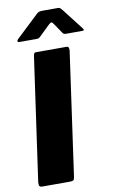

<svg xmlns="http://www.w3.org/2000/svg" viewBox="-104 -1016 631 1068"><g transform="rotate(-10 212.0 -481.5)"><path d="M313 -742Q329 -742 326 -717L228 -21Q226 -7 220.5 -3.5Q215 0 199 0H46Q31 0 28.5 -8Q26 -16 27 -28L126 -726Q128 -736 131 -739Q134 -742 142 -742ZM301 -827 265 -880Q258 -890 253.5 -890.5Q249 -891 238 -881L179 -824Q172 -817 167 -815.5Q162 -814 152 -814H58Q50 -814 49.5 -820Q49 -826 55 -831L183 -952Q190 -959 197.5 -961Q205 -963 218 -963H303Q313 -963 318 -957Q323 -951 327 -947L420 -827Q426 -818 423.5 -816Q421 -814 411 -814H322Q314 -814 309.5 -817Q305 -820 301 -827Z"/></g></svg>

Font: Libre Franklin ExtraBold
Style: Italic
Weight: 800
Italic angle: -8°
Designer: Pablo Impallari, Rodrigo Fuenzalida, Nhung Nguyen
Foundry: Impallari Type
Version: Version 3.000